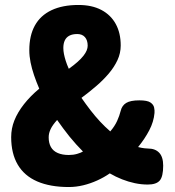

<svg xmlns="http://www.w3.org/2000/svg" viewBox="-20 -738 705 773"><path d="M257 15Q182 15 130 -7.5Q78 -30 51.5 -75Q25 -120 25 -186Q25 -221 38 -253.5Q51 -286 76.5 -318.5Q102 -351 138 -381Q126 -409 117 -435.5Q108 -462 103 -487Q98 -512 98 -536Q98 -595 120.5 -635.5Q143 -676 187.5 -697Q232 -718 296 -718Q350 -718 388 -698Q426 -678 446 -641.5Q466 -605 466 -555Q466 -524 453 -496Q440 -468 418 -442Q396 -416 367.5 -391.5Q339 -367 308 -344Q326 -318 344.5 -294Q363 -270 383 -248.5Q403 -227 424 -209Q442 -230 451.5 -251Q461 -272 466 -292Q471 -313 488 -323.5Q505 -334 541 -334Q573 -334 585.5 -325.5Q598 -317 600.5 -305Q603 -293 602 -283Q599 -248 581 -213.5Q563 -179 536 -146Q543 -144 549 -143Q555 -142 562 -141Q569 -140 576 -140Q605 -140 621 -123Q637 -106 637 -71Q637 -27 623 -11Q609 5 575 5Q549 5 523 -0.5Q497 -6 471.5 -16Q446 -26 422 -40Q399 -24 371.5 -11.5Q344 1 315 8Q286 15 257 15ZM257 -114Q275 -114 290.5 -118.5Q306 -123 314 -128Q301 -141 287 -156.5Q273 -172 260 -188Q247 -204 234.5 -221Q222 -238 210 -255Q201 -245 194.5 -236Q188 -227 184 -218.5Q180 -210 178 -202Q176 -194 176 -185Q176 -162 185 -146Q194 -130 212.5 -122Q231 -114 257 -114ZM257 -461Q278 -476 292.5 -489Q307 -502 316 -513.5Q325 -525 329 -535Q333 -545 333 -554Q333 -576 322 -588.5Q311 -601 291 -601Q272 -601 259.5 -594.5Q247 -588 241 -575.5Q235 -563 235 -545Q235 -533 237.5 -520.5Q240 -508 244.5 -493.5Q249 -479 257 -461Z"/></svg>

Font: Fredoka SemiCondensed SemiBold
Style: Regular
Weight: 600
Width: 4
Designer: Ben Nathan
Foundry: Milena B. Brandão, Ben Nathan
Version: Version 2.001